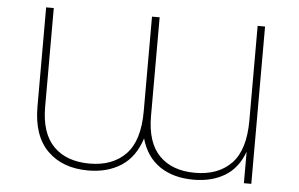

<svg xmlns="http://www.w3.org/2000/svg" viewBox="-50 -774 1324 851"><g transform="rotate(5 612.0 -348.0)"><path d="M1096 -700V0H1063V-140Q1036 -66 978 -31Q920 4 839 4Q749 4 688.5 -37Q628 -78 605 -159Q578 -75 517 -35.5Q456 4 370 4Q256 4 189 -62.5Q122 -129 122 -259V-700H156V-261Q156 -143 213.5 -85Q271 -27 374 -27Q476 -27 534.5 -87.5Q593 -148 593 -279V-700H627V-261Q627 -143 684 -85Q741 -27 843 -27Q946 -27 1004.5 -87.5Q1063 -148 1063 -279V-700Z"/></g></svg>

Font: Montserrat ExtraLight
Style: Regular
Weight: 200
Designer: Julieta Ulanovsky
Foundry: Julieta Ulanovsky
Version: Version 9.000; ttfautohint (v1.8.4.7-5d5b)